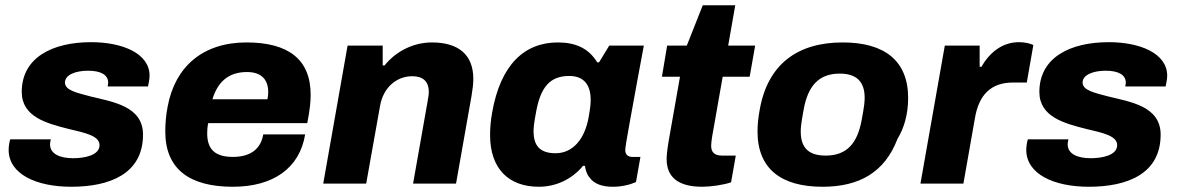

<svg xmlns="http://www.w3.org/2000/svg" viewBox="-20 -701 4504 733"><path d="M252 12C400 12 526 -38 526 -187C526 -296 410 -312 325 -333C273 -347 228 -356 228 -386C228 -416 270 -431 316 -431C364 -431 393 -416 393 -385C393 -382 392 -377 391 -371H545C546 -377 551 -396 551 -412C551 -498 446 -540 328 -540C181 -540 63 -482 63 -350C63 -255 158 -230 241 -209C304 -194 360 -183 360 -147C360 -108 303 -97 259 -97C211 -97 171 -112 171 -150C171 -154 172 -162 174 -169H19C16 -160 13 -143 13 -129C13 -36 119 12 252 12Z M869 12C1023 12 1124 -59 1145 -188H985C976 -133 937 -102 869 -102C800 -102 771 -132 771 -192C771 -204 772 -219 775 -231H1153C1163 -281 1166 -313 1166 -339C1166 -475 1080 -539 921 -539C754 -539 648 -446 620 -294C614 -263 611 -231 611 -199C611 -55 704 12 869 12ZM791 -322C811 -388 852 -426 923 -426C974 -426 1004 -401 1004 -349C1004 -341 1003 -331 1001 -322Z M1214 0H1378L1431 -297C1443 -366 1493 -410 1554 -410C1594 -410 1617 -391 1617 -350C1617 -340 1615 -329 1613 -317L1557 0H1721L1780 -334C1784 -358 1787 -380 1787 -400C1787 -494 1728 -539 1629 -539C1559 -539 1492 -506 1448 -451H1441V-527H1307Z M2037 12C2102 12 2163 -16 2206 -68H2213C2216 -50 2221 -34 2231 -23C2249 2 2280 12 2320 12C2354 12 2386 4 2408 -6L2425 -102H2394C2378 -102 2367 -110 2367 -129C2367 -144 2392 -277 2414 -398L2438 -527H2306L2267 -463H2260C2228 -516 2178 -539 2110 -539C1982 -539 1891 -454 1859 -272C1853 -240 1851 -211 1851 -185C1851 -57 1922 12 2037 12ZM2101 -116C2041 -116 2017 -145 2017 -200C2017 -213 2018 -229 2028 -281C2045 -366 2078 -411 2153 -411C2210 -411 2235 -376 2235 -320C2235 -306 2234 -291 2227 -252C2212 -170 2167 -116 2101 -116Z M2661 12C2692 12 2743 5 2771 -5L2789 -107H2737C2706 -107 2695 -121 2695 -145C2695 -153 2697 -169 2699 -181L2739 -408H2842L2863 -527H2760L2787 -681H2663L2602 -527H2527L2507 -408H2576L2533 -164C2527 -128 2525 -107 2525 -94C2525 -24 2570 12 2661 12Z M3120 12C3263 12 3358 -45 3406 -170C3432 -213 3447 -265 3447 -327C3447 -470 3356 -539 3197 -539C3025 -539 2910 -456 2880 -280C2875 -253 2872 -226 2872 -199C2872 -56 2963 12 3120 12ZM3132 -107C3065 -107 3037 -139 3037 -199C3037 -212 3038 -228 3048 -282C3064 -371 3104 -420 3186 -420C3252 -420 3281 -387 3281 -328C3281 -314 3280 -298 3270 -245C3254 -155 3214 -107 3132 -107Z M3494 0H3658L3702 -250C3717 -339 3763 -386 3848 -386H3900L3925 -529C3916 -534 3895 -540 3870 -540C3807 -540 3758 -501 3727 -446H3720V-527H3587Z M4137 12C4285 12 4411 -38 4411 -187C4411 -296 4295 -312 4210 -333C4158 -347 4113 -356 4113 -386C4113 -416 4155 -431 4201 -431C4249 -431 4278 -416 4278 -385C4278 -382 4277 -377 4276 -371H4430C4431 -377 4436 -396 4436 -412C4436 -498 4331 -540 4213 -540C4066 -540 3948 -482 3948 -350C3948 -255 4043 -230 4126 -209C4189 -194 4245 -183 4245 -147C4245 -108 4188 -97 4144 -97C4096 -97 4056 -112 4056 -150C4056 -154 4057 -162 4059 -169H3904C3901 -160 3898 -143 3898 -129C3898 -36 4004 12 4137 12Z"/></svg>

Font: Archivo ExtraBold
Style: Italic
Weight: 800
Italic angle: -10°
Designer: Hector Gatti
Foundry: Omnibus-Type
Version: Version 2.001